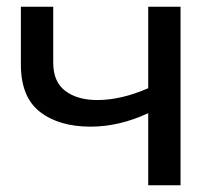

<svg xmlns="http://www.w3.org/2000/svg" viewBox="-20 -550 649 570"><path d="M516 0H420V-214Q334 -174 249 -174Q155 -174 98.5 -218Q42 -262 42 -358V-530H138V-364Q138 -307 174 -280Q210 -253 269 -253Q339 -253 420 -288V-530H516Z"/></svg>

Font: Argentum Novus
Style: Regular
Weight: 400
Designer: Julieta Ulanovsky
Foundry: Julieta Ulanovsky
Version: Version 7.20;July 27, 2021;FontCreator 13.0.0.2683 64-bit